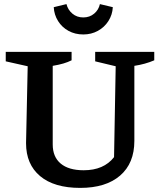

<svg xmlns="http://www.w3.org/2000/svg" viewBox="-20 -905 782 936"><path d="M371 11Q244 11 175.5 -46.5Q107 -104 107 -207L115 -582L8 -606V-652H329V-611Q311 -602 289 -595.5Q267 -589 237 -584V-201Q237 -140 276 -107.5Q315 -75 388 -75Q486 -75 536 -139L544 -582L444 -606V-652H732V-611Q688 -592 635 -584V-218Q635 -109 565.5 -49Q496 11 371 11ZM386 -737Q346 -737 314 -754.5Q282 -772 263 -802.5Q244 -833 242 -870L304 -885Q311 -857 333 -838.5Q355 -820 386 -820Q417 -820 439 -838.5Q461 -857 467 -885L530 -870Q528 -833 508.5 -802.5Q489 -772 457 -754.5Q425 -737 386 -737Z"/></svg>

Font: Piazzolla SemiBold
Style: Regular
Weight: 600
Designer: Juan Pablo del Peral
Foundry: Huerta Tipografica
Version: Version 1.330